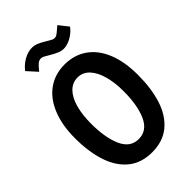

<svg xmlns="http://www.w3.org/2000/svg" viewBox="-280 -1046 1160 1160"><g transform="rotate(-45 300.0 -465.5)"><path d="M30 -375Q30 -485 62.8 -566.2Q95.5 -647.5 156.5 -691.2Q217.5 -735 300 -735Q383 -735 444 -692.2Q505 -649.5 537.5 -569Q570 -488.5 570 -377Q570 -261 541.8 -173Q513.5 -85 453.2 -35Q393 15 300 15Q207.5 15 147.2 -35Q87 -85 58.5 -172.5Q30 -260 30 -375ZM439 -369Q439 -441 423.2 -498.8Q407.5 -556.5 376.5 -590.2Q345.5 -624 301 -624Q256 -624 224.5 -591.8Q193 -559.5 177 -501.8Q161 -444 161 -367Q161 -249.5 194.2 -174.2Q227.5 -99 299 -99Q371.5 -99 405.2 -173.5Q439 -248 439 -369ZM278 -838Q256 -851.5 245.5 -856.8Q235 -862 226 -862Q210 -862 197.2 -851.8Q184.5 -841.5 161 -812L104 -875Q129.5 -908 164.2 -927Q199 -946 232 -946Q253.5 -946 273.5 -937.8Q293.5 -929.5 319 -914L337.5 -903Q350.5 -895 356.8 -892.5Q363 -890 372 -890Q382.5 -890 391 -895.5Q399.5 -901 418 -917L438 -934L486 -873Q463 -842.5 429.2 -823.8Q395.5 -805 365 -805Q346 -805 326.5 -813Q307 -821 278 -838Z"/></g></svg>

Font: JuliaMono
Style: Bold
Weight: 700
Monospace: yes
Designer: cormullion
Foundry: corm
Version: Version 0.055; ttfautohint (v1.8.4)